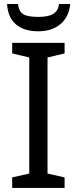

<svg xmlns="http://www.w3.org/2000/svg" viewBox="-20 -925 379 945"><path d="M297.9 0H40V-51.8L124 -70.8V-642.1L40 -662.1V-713.9H297.9V-662.1L213.9 -642.1V-70.8L297.9 -51.8ZM167.5 -771Q98.6 -771 58.8 -804.7Q19 -838.4 14.6 -905.3H68.4Q72.3 -870.6 92.8 -856.2Q113.3 -841.8 169.4 -841.8Q218.8 -841.8 242.7 -857.2Q266.6 -872.6 270.5 -905.3H325.7Q319.3 -841.3 277.3 -806.2Q235.4 -771 167.5 -771Z"/></svg>

Font: NotoPenekeko
Style: Regular
Weight: 400
Designer: Monotype Design team
Foundry: Monotype Imaging Inc.
Version: Version 1.04